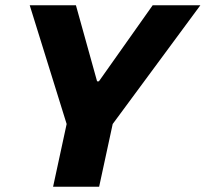

<svg xmlns="http://www.w3.org/2000/svg" viewBox="-20 -708 780 728"><path d="M181.3 0 232.7 -237.8 92.7 -688H267.9L348.1 -399.7H355.1L558.9 -688H739.7L407.3 -237.8L355.9 0Z"/></svg>

Font: Saira Thin
Style: Italic
Weight: 100
Italic angle: -12°
Designer: Hector Gatti with collaboration of the Omnibus-Type team
Foundry: Omnibus-Type
Version: Version 1.101